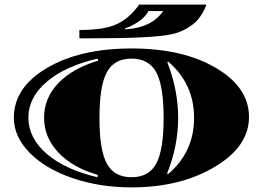

<svg xmlns="http://www.w3.org/2000/svg" viewBox="-20 -790 1139 832"><path d="M405 -527 403 -536Q263 -504 183 -436Q103 -368 103 -280Q103 -192 182.5 -123.5Q262 -55 402 -22L404 -32Q294 -64 232.5 -129.5Q171 -195 171 -280Q171 -365 232.5 -429.5Q294 -494 405 -527ZM550 22Q411 22 293.5 -18.5Q176 -59 108 -128.5Q40 -198 40 -280Q40 -411 183.5 -495.5Q327 -580 550 -580Q773 -580 916 -495.5Q1059 -411 1059 -283Q1059 -155 910 -66.5Q761 22 550 22ZM705 -520Q752 -400 752 -279Q752 -158 704 -38L708 -35Q821 -131 821 -279Q821 -427 709 -523ZM657 -81Q689 -140 689 -279Q689 -418 657 -477Q625 -536 550 -536Q475 -536 443 -477Q411 -418 411 -279Q411 -140 443 -81Q475 -22 550 -22Q625 -22 657 -81ZM378 -624H324V-660Q433 -660 487.5 -686Q542 -712 583 -770H874Q871 -757 859 -736Q847 -715 832 -699Q817 -683 789 -666.5Q761 -650 726 -642Q648 -624 378 -624ZM522 -667V-663Q637 -669 687 -742H623Q611 -717 580.5 -696.5Q550 -676 522 -667Z"/></svg>

Font: Diplomata
Style: Regular
Weight: 400
Width: 7
Designer: Eduardo Rodriguez Tunni
Foundry: Eduardo Rodriguez Tunni
Version: Version 1.001